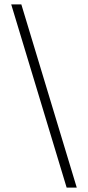

<svg xmlns="http://www.w3.org/2000/svg" viewBox="-20 -773 402 873"><path d="M329 80H283L31 -753H77Z"/></svg>

Font: DM Sans 12pt ExtraLight
Style: Regular
Weight: 250
Version: Version 4.004;gftools[0.9.30]